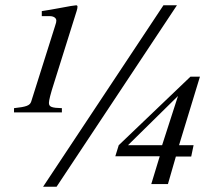

<svg xmlns="http://www.w3.org/2000/svg" viewBox="-20 -696 790 726"><path d="M736 -406H700L429 -147L416 -105H584L552 0H615L645 -104H703L712 -147H657ZM653 -333 593 -147H464ZM649 -676H598L143 10H194ZM138 -635H168C183 -635 193 -628 193 -618C193 -613 192 -609 188 -597L98 -312C93 -297 80 -292 33 -287V-271H214V-287C175 -288 165 -292 165 -307C165 -316 171 -341 184 -381L270 -655C272 -661 273 -667 273 -671C273 -674 271 -676 268 -676C263 -676 239 -672 208 -666C174 -660 160 -657 138 -654Z"/></svg>

Font: XITS
Style: Italic
Weight: 400
Italic angle: -16.33°
Designer: MicroPress Inc., with final additions and corrections provided by Coen Hoffman, Elsevier (retired)
Version: Version 1.107